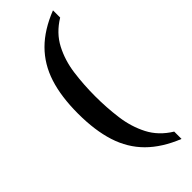

<svg xmlns="http://www.w3.org/2000/svg" viewBox="-291 -788 944 944"><g transform="rotate(-45 180.5 -316.0)"><path d="M329 131Q232 92 172 32Q112 -28 84.5 -114Q57 -200 57 -317Q57 -434 84.5 -519.5Q112 -605 172 -665Q232 -725 329 -763V-713Q262 -672 229.5 -609.5Q197 -547 187 -472Q177 -397 177 -317Q177 -238 187 -162.5Q197 -87 229.5 -24Q262 39 329 80Z"/></g></svg>

Font: Noto Serif Tamil Medium
Style: Regular
Weight: 500
Designer: Indian Type Foundry, Tom Grace, and the Monotype Design Team
Foundry: Monotype Imaging Inc.
Version: Version 2.004; ttfautohint (v1.8.4.7-5d5b)